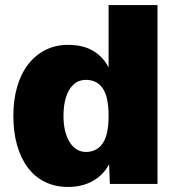

<svg xmlns="http://www.w3.org/2000/svg" viewBox="-20 -730 701 762"><path d="M250 12Q200 12 159.5 -7.5Q119 -27 91 -64Q63 -101 48 -153Q33 -205 33 -270Q33 -335 48.5 -387Q64 -439 92.5 -475.5Q121 -512 161 -532Q201 -552 250 -552Q310 -552 350 -528Q390 -504 411 -462V-710H605V0H416L413 -78Q390 -35 348 -11.5Q306 12 250 12ZM321 -127Q364 -127 387.5 -161Q411 -195 411 -270Q411 -345 388 -379Q365 -413 321 -413Q279 -413 255.5 -374.5Q232 -336 232 -270Q232 -205 256.5 -166Q281 -127 321 -127Z"/></svg>

Font: Geist Black
Style: Regular
Weight: 400
Designer: Basement.studio, Andrés Briganti, Mateo Zaragoza
Foundry: Basement.studio, Vercel, Andrés Briganti, Guido Ferreyra, Mateo Zaragoza
Version: Version 1.401